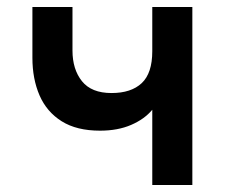

<svg xmlns="http://www.w3.org/2000/svg" viewBox="-20 -531 656 551"><path d="M417 0V-216Q394.5 -189 356.2 -172.5Q318 -156 267 -156Q200 -156 157 -183Q114 -210 93.5 -257.2Q73 -304.5 73 -365V-511H188V-386Q188 -332 215.2 -298Q242.5 -264 300 -264Q356.5 -264 386.8 -292.5Q417 -321 417 -384V-511H532V0Z"/></svg>

Font: Overpass Mono
Style: Bold
Weight: 700
Monospace: yes
Designer: Delve Withrington, Dave Bailey
Foundry: Delve Fonts LLC
Version: Version 4.000